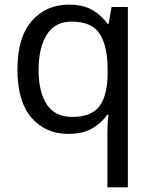

<svg xmlns="http://www.w3.org/2000/svg" viewBox="-20 -566 655 826"><path d="M442 11Q442 -7 443 -31Q444 -55 447 -72H441Q418 -38 377.5 -14Q337 10 273 10Q176 10 115.5 -59.5Q55 -129 55 -267Q55 -405 116.5 -475.5Q178 -546 276 -546Q339 -546 379 -522Q419 -498 443 -463H447L460 -536H530V240H442ZM290 -63Q373 -63 407.5 -108.5Q442 -154 443 -248V-266Q443 -368 409 -420.5Q375 -473 288 -473Q216 -473 181 -416.5Q146 -360 146 -265Q146 -170 181.5 -116.5Q217 -63 290 -63Z"/></svg>

Font: Noto Sans PhagsPa
Style: Regular
Weight: 400
Designer: Monotype Design Team
Foundry: Monotype Imaging Inc.
Version: Version 2.004; ttfautohint (v1.8.4.7-5d5b)